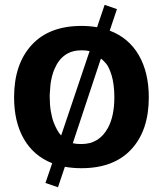

<svg xmlns="http://www.w3.org/2000/svg" viewBox="-20 -686 672 792"><path d="M315.9 -91.8Q388.7 -91.8 424.8 -157.7Q451.7 -206.5 451.7 -285.2Q451.7 -312.5 448.5 -335.9Q445.3 -359.4 440.4 -375.2Q435.5 -391.1 429.7 -403.8Q423.8 -416.5 417.7 -423.6Q411.6 -430.7 406.7 -435.5Q401.9 -440.4 398.9 -442.4L396 -443.8L280.3 -95.2Q293.5 -91.8 315.9 -91.8ZM247.6 2 219.2 86.4 167.5 68.8 195.3 -12.7Q118.7 -43 78.4 -113Q38.1 -183.1 38.1 -284.2Q38.1 -421.4 110.4 -500.2Q182.6 -579.1 315.9 -579.1Q349.6 -579.1 380.4 -573.7L411.6 -666L462.4 -648.4L432.6 -559.6Q511.2 -529.8 552.5 -458.5Q593.8 -387.2 593.8 -284.2Q593.8 -147.9 521.7 -70.1Q449.7 7.8 315.9 7.8Q279.8 7.8 247.6 2ZM232.4 -127.4 349.6 -475.1Q335.4 -478.5 315.9 -478.5Q237.8 -478.5 205.1 -401.9L204.6 -401.4V-400.9V-400.4H204.1V-399.9V-399.4L203.6 -398.9V-398.4L203.1 -397.9V-397.5V-397L202.6 -396.5V-396V-395.5L202.1 -395V-394.5L201.7 -394V-393.6V-393.1H201.2V-392.6V-392.1V-391.6L200.7 -391.1V-390.6L200.2 -390.1V-389.6V-389.2V-388.7H199.7V-388.2V-387.7L199.2 -387.2V-386.7V-386.2L198.7 -385.7V-385.3V-384.8L198.2 -384.3V-383.8V-383.3V-382.8L197.8 -382.3V-381.8V-381.3L197.3 -380.9V-380.4V-379.9L196.8 -379.4V-378.9V-378.4V-377.9L196.3 -377.4V-377V-376.5L195.8 -376V-375.5V-375L195.3 -374.5V-374V-373.5V-373V-372.6L194.8 -372.1V-371.6V-371.1L194.3 -370.6V-370.1V-369.6V-369.1L193.8 -368.7V-368.2V-367.7V-367.2V-366.7L193.4 -366.2V-365.7V-365.2L192.9 -364.7V-364.3V-363.8V-363.3V-362.8L192.4 -362.3V-361.8V-361.3V-360.8V-360.4L191.9 -359.9V-359.4V-358.9V-358.4L191.4 -357.9V-357.4V-356.9V-356.4V-356V-355.5H190.9V-355V-354.5V-354V-353.5V-353L190.4 -352.5V-352.1V-351.6V-351.1V-350.6L189.9 -350.1V-349.6V-349.1V-348.6V-348.1V-347.7V-347.2H189.5V-346.7V-346.2V-345.7V-345.2V-344.7V-344.2L189 -343.8V-343.3V-342.8V-342.3V-341.8V-341.3V-340.8L188.5 -340.3V-339.8V-339.4V-338.9V-338.4V-337.9V-337.4V-336.9H188V-336.4V-335.9V-335.4V-335V-334.5L185.1 -295.4V-285.2Q185.1 -253.4 189.9 -225.6Q194.8 -197.8 201.7 -180.4Q208.5 -163.1 215.6 -150.6Q222.7 -138.2 227.3 -132.8Q231.9 -127.4 232.4 -127.4Z"/></svg>

Font: Nobile-bold
Style: Bold
Weight: 700
Version: Version 1.000;PS 001.000;hotconv 1.0.38